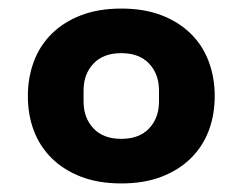

<svg xmlns="http://www.w3.org/2000/svg" viewBox="-20 -520 566 448"><path d="M263 -92Q210 -92 169.5 -107.5Q129 -123 101 -150.5Q73 -178 59 -215Q45 -252 45 -296Q45 -339 59 -376.5Q73 -414 101 -441.5Q129 -469 169.5 -484.5Q210 -500 263 -500Q316 -500 356.5 -484.5Q397 -469 425 -441.5Q453 -414 467 -376.5Q481 -339 481 -296Q481 -252 467 -215Q453 -178 425 -150.5Q397 -123 356.5 -107.5Q316 -92 263 -92ZM263 -196Q305 -196 328 -220.5Q351 -245 351 -283V-309Q351 -347 328 -371.5Q305 -396 263 -396Q221 -396 198 -371.5Q175 -347 175 -309V-283Q175 -245 198 -220.5Q221 -196 263 -196Z"/></svg>

Font: IBM Plex Sans Devanagari
Style: Bold
Weight: 700
Designer: Mike Abbink, Paul van der Laan, Pieter van Rosmalen, Erin McLaughlin
Foundry: Bold Monday
Version: Version 1.1